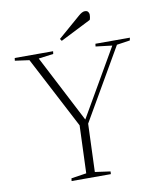

<svg xmlns="http://www.w3.org/2000/svg" viewBox="-97 -985 865 1059"><g transform="rotate(-10 335.5 -455.0)"><path d="M350 -322H351L568 -697L476 -708L478 -723H671L668 -708L594 -697L362 -296L352 -27L438 -15L437 0H217L219 -15L304 -28L314 -295L104 -697L24 -708L26 -723H241L239 -708L156 -697ZM416 -892Q425 -900 434 -905Q443 -910 451 -910Q465 -910 470 -902Q475 -894 475 -887Q475 -882 474 -874Q473 -866 470 -858L298 -771L290 -783Z"/></g></svg>

Font: Literata 60pt ExtraLight
Style: Italic
Weight: 250
Italic angle: -2°
Designer: Latin by Veronika Burian and Jose Scaglione. Greek by Irene Vlachou. Cyrillic by Vera Evstafieva
Foundry: TypeTogether
Version: Version 3.103;gftools[0.9.29]